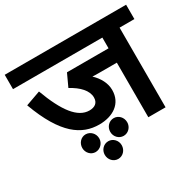

<svg xmlns="http://www.w3.org/2000/svg" viewBox="-159 -800 1122 1100"><g transform="rotate(-30 401.5 -250.5)"><path d="M705 -527H803V-622H0V-527H591V-456H316L278 -374C338 -342 378 -300 378 -254C378 -218 354 -202 319 -202C242 -202 180 -284 122 -441L24 -406C110 -172 213 -104 328 -104C418 -104 490 -149 490 -239C490 -284 467 -327 430 -362C443 -361 461 -361 485 -361H591V0H705ZM360 -36C360 -4 385 22 416 22C447 22 472 -4 472 -36C472 -69 447 -95 416 -95C385 -95 360 -69 360 -36ZM175 -36C175 -4 200 22 230 22C261 22 287 -4 287 -36C287 -69 261 -95 230 -95C200 -95 175 -69 175 -36ZM267 62C267 95 292 121 323 121C354 121 379 95 379 62C379 30 354 4 323 4C292 4 267 30 267 62Z"/></g></svg>

Font: Noto Sans SemiBold
Style: Italic
Weight: 600
Italic angle: -12°
Designer: Monotype Design Team
Foundry: Monotype Imaging Inc.
Version: Version 2.013